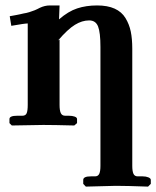

<svg xmlns="http://www.w3.org/2000/svg" viewBox="-20 -465 580 713"><path d="M353 150.9V-291Q353 -344.2 344.2 -366.7Q335.4 -389.2 311 -389.2Q284.7 -389.2 258.1 -372.8Q231.4 -356.4 195.8 -314.9L201.2 -317.9V-75.2Q201.2 -54.7 205.8 -44.9Q210.4 -35.2 222.2 -35.2H235.8Q248.5 -35.2 257.3 -32Q266.1 -28.8 266.1 -22.9V-7.8L255.9 1Q179.2 -1 141.1 -1L23.9 1L15.1 -7.8V-22.9Q15.1 -35.2 43.9 -35.2H63Q75.2 -35.2 79.1 -44.7Q83 -54.2 83 -75.2V-320.8V-377.9Q71.8 -377.9 22 -369.1L16.1 -404.8Q19 -405.3 29.5 -407.2Q40 -409.2 43 -409.7Q45.9 -410.2 54.7 -412.1L67.4 -415L78.1 -417Q85.4 -418.9 88.9 -419.9L98.6 -423.3Q105 -425.3 109.1 -427Q113.3 -428.7 118.4 -431.2Q123.5 -433.6 127.9 -436Q146.5 -444.8 165 -444.8H201.2L199.2 -393.1Q233.4 -422.9 266.6 -433.8Q299.8 -444.8 340.8 -444.8Q379.4 -444.8 405.8 -432.9Q432.1 -420.9 446 -397.9Q460 -375 465.6 -347.9Q471.2 -320.8 471.2 -284.2V150.9Q471.2 170.9 475.6 180.4Q480 189.9 491.2 189.9H509.8Q522 189.9 531 193.6Q540 197.3 540 203.1V217.8L529.8 228Q449.2 225.1 410.2 225.1L298.8 228L289.1 217.8V203.1Q289.1 189.9 317.9 189.9H333Q344.2 189.9 348.6 180.4Q353 170.9 353 150.9Z"/></svg>

Font: Linux Libertine G
Style: Semibold
Weight: 600
Designer: Philipp H. Poll
Foundry: Philipp H. Poll
Version: Version 5.1.1